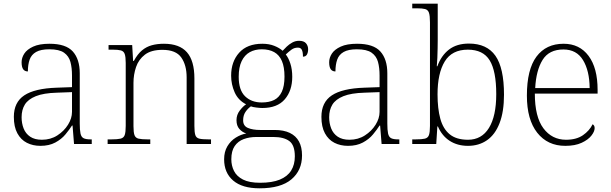

<svg xmlns="http://www.w3.org/2000/svg" viewBox="-20 -780 3311 1040"><path d="M199 10Q158 10 125.5 -6.5Q93 -23 74 -58Q55 -93 55 -147Q55 -226 111.5 -263.5Q168 -301 287 -305L370 -308V-371Q370 -413 361.5 -444.5Q353 -476 327 -494.5Q301 -513 247 -513Q201 -513 175.5 -498.5Q150 -484 140.5 -457Q131 -430 131 -393Q114 -393 105.5 -405Q97 -417 97 -443Q97 -467 111.5 -489.5Q126 -512 159.5 -527.5Q193 -543 248 -543Q337 -543 374.5 -501Q412 -459 412 -383V-111Q412 -76 416 -57Q420 -38 432.5 -31.5Q445 -25 471 -25H477V0H381L373 -100H370Q356 -78 334.5 -52Q313 -26 279.5 -8Q246 10 199 10ZM207 -23Q254 -23 290.5 -46.5Q327 -70 348.5 -104.5Q370 -139 370 -174V-281L289 -278Q216 -276 174 -259Q132 -242 114.5 -213.5Q97 -185 97 -145Q97 -112 108 -84Q119 -56 143.5 -39.5Q168 -23 207 -23Z M563 0V-25H583Q616 -25 633 -29Q650 -33 655.5 -48.5Q661 -64 661 -98V-439Q661 -472 655.5 -487.5Q650 -503 634.5 -507Q619 -511 591 -511H568V-536H696L701 -450H705Q725 -487 749 -507Q773 -527 802.5 -535Q832 -543 868 -543Q952 -543 992.5 -497Q1033 -451 1033 -355V-98Q1033 -64 1038 -48.5Q1043 -33 1059.5 -29Q1076 -25 1110 -25H1123V0H991V-361Q991 -427 962 -468.5Q933 -510 860 -510Q799 -510 765 -484Q731 -458 717 -417Q703 -376 703 -331V-97Q703 -63 708.5 -48Q714 -33 730.5 -29Q747 -25 780 -25H794V0Z M1386 240Q1292 240 1243 198Q1194 156 1194 83Q1194 42 1211.5 12.5Q1229 -17 1257 -34.5Q1285 -52 1314 -57Q1292 -64 1276.5 -81.5Q1261 -99 1261 -129Q1261 -158 1278.5 -181Q1296 -204 1313 -215Q1270 -237 1251 -280Q1232 -323 1232 -370Q1232 -446 1275.5 -494.5Q1319 -543 1401 -543Q1437 -543 1465 -532Q1493 -521 1511 -505Q1520 -515 1533 -527.5Q1546 -540 1563 -549.5Q1580 -559 1600 -559Q1626 -559 1637.5 -545.5Q1649 -532 1649 -513Q1649 -496 1642.5 -484.5Q1636 -473 1621 -473Q1621 -498 1615 -510Q1609 -522 1594 -522Q1574 -522 1559.5 -511.5Q1545 -501 1528 -485Q1543 -466 1553 -435Q1563 -404 1563 -364Q1563 -289 1522.5 -242Q1482 -195 1401 -195Q1389 -195 1368.5 -197.5Q1348 -200 1339 -204Q1322 -192 1309.5 -173.5Q1297 -155 1297 -128Q1297 -98 1323 -87Q1349 -76 1389 -76H1467Q1517 -76 1550 -60Q1583 -44 1599.5 -13.5Q1616 17 1616 62Q1616 143 1558.5 191.5Q1501 240 1386 240ZM1389 210Q1454 210 1495.5 193Q1537 176 1557 144Q1577 112 1577 67Q1577 6 1547 -16Q1517 -38 1461 -38H1369Q1331 -38 1300 -26.5Q1269 -15 1251 11.5Q1233 38 1233 83Q1233 117 1247.5 146Q1262 175 1296 192.5Q1330 210 1389 210ZM1398 -225Q1438 -225 1465 -238.5Q1492 -252 1506.5 -283Q1521 -314 1521 -365Q1521 -417 1507 -449.5Q1493 -482 1465.5 -497.5Q1438 -513 1398 -513Q1361 -513 1333 -497.5Q1305 -482 1289 -449Q1273 -416 1273 -364Q1273 -292 1307.5 -258.5Q1342 -225 1398 -225Z M1865 10Q1824 10 1791.5 -6.5Q1759 -23 1740 -58Q1721 -93 1721 -147Q1721 -226 1777.5 -263.5Q1834 -301 1953 -305L2036 -308V-371Q2036 -413 2027.5 -444.5Q2019 -476 1993 -494.5Q1967 -513 1913 -513Q1867 -513 1841.5 -498.5Q1816 -484 1806.5 -457Q1797 -430 1797 -393Q1780 -393 1771.5 -405Q1763 -417 1763 -443Q1763 -467 1777.5 -489.5Q1792 -512 1825.5 -527.5Q1859 -543 1914 -543Q2003 -543 2040.5 -501Q2078 -459 2078 -383V-111Q2078 -76 2082 -57Q2086 -38 2098.5 -31.5Q2111 -25 2137 -25H2143V0H2047L2039 -100H2036Q2022 -78 2000.5 -52Q1979 -26 1945.5 -8Q1912 10 1865 10ZM1873 -23Q1920 -23 1956.5 -46.5Q1993 -70 2014.5 -104.5Q2036 -139 2036 -174V-281L1955 -278Q1882 -276 1840 -259Q1798 -242 1780.5 -213.5Q1763 -185 1763 -145Q1763 -112 1774 -84Q1785 -56 1809.5 -39.5Q1834 -23 1873 -23Z M2515 10Q2458 10 2416 -17Q2374 -44 2352 -95H2349L2343 0H2213V-25H2231Q2265 -25 2281.5 -29Q2298 -33 2303.5 -48.5Q2309 -64 2309 -98V-659Q2309 -695 2303.5 -711Q2298 -727 2282.5 -731Q2267 -735 2239 -735H2213V-760H2351V-563Q2351 -545 2350.5 -519Q2350 -493 2349 -467Q2348 -441 2346 -421H2349Q2370 -479 2412 -511.5Q2454 -544 2520 -544Q2617 -544 2663.5 -478Q2710 -412 2710 -267Q2710 -175 2686 -113Q2662 -51 2618 -20.5Q2574 10 2515 10ZM2515 -23Q2589 -23 2628.5 -87Q2668 -151 2668 -270Q2668 -395 2632.5 -453Q2597 -511 2514 -511Q2428 -511 2389 -447Q2350 -383 2350 -269Q2350 -192 2365 -137Q2380 -82 2416 -52.5Q2452 -23 2515 -23Z M3042 10Q2946 10 2890 -61Q2834 -132 2834 -262Q2834 -404 2886 -473.5Q2938 -543 3033 -543Q3119 -543 3168 -477.5Q3217 -412 3217 -293V-273H2877Q2877 -147 2923.5 -85Q2970 -23 3046 -23Q3102 -23 3137.5 -47.5Q3173 -72 3190 -107Q3195 -104 3198 -99Q3201 -94 3201 -86Q3201 -68 3183.5 -45.5Q3166 -23 3130.5 -6.5Q3095 10 3042 10ZM3174 -303Q3173 -397 3138 -454.5Q3103 -512 3032 -512Q2954 -512 2919 -455.5Q2884 -399 2879 -303Z"/></svg>

Font: Noto Serif Armenian ExtraLight
Style: Regular
Weight: 250
Version: Version 2.007